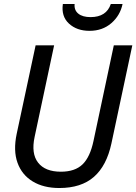

<svg xmlns="http://www.w3.org/2000/svg" viewBox="-20 -927 685 965"><path d="M450 -219 552 -699H645L540 -206Q516 -94 452 -38Q388 18 278 18Q199 18 144.5 -15Q90 -48 68 -109Q46 -170 64 -255L159 -699H252L154 -239Q136 -155 171.5 -109.5Q207 -64 286 -64Q357 -64 395 -101Q433 -138 450 -219ZM296 -907H355Q352 -876 373.5 -858.5Q395 -841 435 -841Q515 -841 537 -907H596Q584 -849 539.5 -810.5Q495 -772 430 -772Q366 -772 326.5 -808.5Q287 -845 296 -907Z"/></svg>

Font: Fragment Mono
Style: Italic
Weight: 400
Italic angle: -12°
Designer: Wei Huang based on Nimbus Sans by URW Studio, based on Helvetica by Max Miedinger.
Foundry: Wei Huang
Version: Version 1.011; ttfautohint (v1.8.4.7-5d5b)